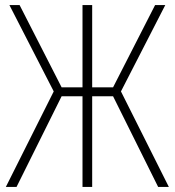

<svg xmlns="http://www.w3.org/2000/svg" viewBox="-20 -734 686 754"><path d="M3 0H45L222 -356H304V0H342V-356H424L601 0H643L455 -375L629 -714H589L424 -391H342V-714H304V-391H222L57 -714H17L191 -375Z"/></svg>

Font: Noto Sans Condensed ExtraLight
Style: Regular
Weight: 200
Width: 3
Designer: Monotype Design Team
Foundry: Monotype Imaging Inc.
Version: Version 2.013